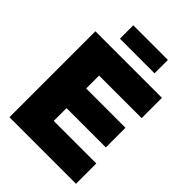

<svg xmlns="http://www.w3.org/2000/svg" viewBox="-259 -1031 1149 1149"><g transform="rotate(45 316.0 -456.5)"><path d="M39.1 0V-727.5H602.5V-555.7H242.2V-446.3H574.7V-280.3H242.2V-171.9H602.5V0ZM467.3 -913.1V-799.8H174.3V-913.1Z"/></g></svg>

Font: Inter Display Black
Style: Regular
Weight: 900
Designer: Rasmus Andersson
Foundry: rsms
Version: Version 4.000;git-a52131595